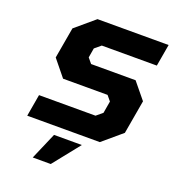

<svg xmlns="http://www.w3.org/2000/svg" viewBox="-169 -865 1109 1233"><g transform="rotate(20 385.0 -248.5)"><path d="M72 0 98 -150H484L526 -185L540 -267L511 -302H207L116 -414L153 -626L284 -737H770L744 -587H368L326 -552L315 -487L344 -452H648L739 -341L699 -111L568 0ZM197 240 276 57H466L320 240Z"/></g></svg>

Font: Tomorrow
Style: Bold Italic
Weight: 700
Italic angle: -10°
Designer: Tony de Marco, Monica Rizzolli
Foundry: Just in Type
Version: Version 2.002